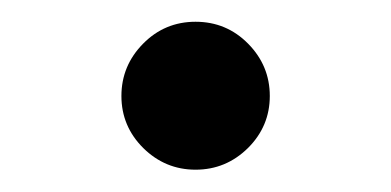

<svg xmlns="http://www.w3.org/2000/svg" viewBox="-20 -503 352 173"><path d="M223.1 -416.5Q223.1 -389.2 203.4 -369.6Q183.6 -350.1 156.2 -350.1Q128.9 -350.1 109.1 -369.6Q89.4 -389.2 89.4 -416.5Q89.4 -443.8 108.9 -463.6Q128.4 -483.4 156.2 -483.4Q184.1 -483.4 203.6 -463.6Q223.1 -443.8 223.1 -416.5Z"/></svg>

Font: UniBurma_GGSerif
Style: Book
Weight: 400
Designer: Victor San Kho Lin (for Burmese only and related typography optimization with it)
Foundry: http://www.unimm.org
Version: 2.0